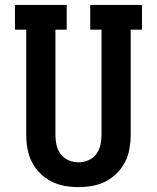

<svg xmlns="http://www.w3.org/2000/svg" viewBox="-20 -755 640 783"><path d="M300 8Q271 8 243 3Q215 -2 189.5 -15Q164 -28 143.5 -48.5Q123 -69 110 -94.5Q97 -120 92 -148.5Q87 -177 87 -205V-634H41V-735H252V-634H206V-205Q206 -184 210.5 -163.5Q215 -143 227.5 -126.5Q240 -110 259.5 -101.5Q279 -93 300 -93Q321 -93 340.5 -101.5Q360 -110 372.5 -126.5Q385 -143 389.5 -163.5Q394 -184 394 -205V-634H348V-735H559V-634H513V-205Q513 -177 508 -148.5Q503 -120 490 -94.5Q477 -69 456.5 -48.5Q436 -28 410.5 -15Q385 -2 357 3Q329 8 300 8Z"/></svg>

Font: Iosevka Slab Extended
Style: Bold
Weight: 700
Width: 7
Monospace: yes
Designer: Belleve Invis
Foundry: Belleve Invis
Version: Version 11.1.0; ttfautohint (v1.8.3)